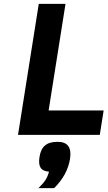

<svg xmlns="http://www.w3.org/2000/svg" viewBox="-20 -696 555 991"><path d="M73 0H495L515 -126H231L318.1 -676H180.1ZM183.9 114C176.4 161.8 189.2 187.2 232.9 190C222.9 227.8 207.1 246.6 178.4 275H259.4C305.3 229.7 332.6 179.3 341.4 124C350.7 65.3 329.3 36 277.3 36C219.7 36 192.4 60.4 183.9 114Z"/></svg>

Font: Fog Sans
Style: It
Weight: 700
Foundry: Intel Corporation
Version: Version 1.00